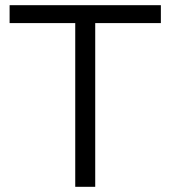

<svg xmlns="http://www.w3.org/2000/svg" viewBox="-20 -720 657 740"><path d="M17 -631V-700H600V-631H347V0H270V-631Z"/></svg>

Font: Red Hat Display
Style: Regular
Weight: 400
Designer: Pentagram / MCKL
Foundry: Pentagram / MCKL
Version: Version 1.003; Red Hat Display